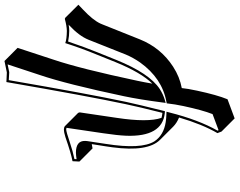

<svg xmlns="http://www.w3.org/2000/svg" viewBox="-122 -616 1033 828"><g transform="rotate(-90 394.0 -201.5)"><path d="M574.7 -304.2Q600.1 -365.7 622.6 -436Q639.6 -429.7 675.3 -429.2Q696.8 -429.7 727.1 -438L731.9 -436L788.1 -379.4Q781.2 -372.6 767.6 -359.9Q722.2 -317.4 707 -284.7Q704.6 -279.8 703.1 -275.4L638.7 -114.3Q602.1 -23.4 520.5 29.3Q476.6 57.6 428.7 66.4Q426.3 91.3 417.5 132.3Q398.9 218.8 380.4 263.7L297.9 294.4L241.2 237.8L234.4 220.2Q272 155.8 301.8 54.7Q277.8 44.9 262.2 29.3L205.6 -27.3Q152.8 -80.1 173.3 -232.9Q175.3 -247.6 177.7 -263.2L187 -321.8Q178.7 -320.3 168.5 -318.4L111.8 -375L113.3 -404.8Q147.5 -411.1 216.3 -435.1Q237.3 -441.9 251 -441.9Q260.3 -441.4 264.6 -437.5L321.3 -380.9Q324.2 -376.5 323.7 -372.6L300.3 -214.4Q279.8 -79.1 300.3 -21Q311 -18.1 321.8 -17.1Q347.7 -119.6 359.4 -175.8Q394.5 -341.3 454.6 -689.9L496.1 -688L545.4 -698.2L602.1 -641.6L550.8 -485.4Q512.2 -370.6 460 -124.5Q453.6 -94.7 447.8 -60.5Q495.6 -108.9 540.5 -219.2ZM584 -300.3 549.8 -215.3Q492.2 -72.8 424.3 -28.3Q402.8 -14.6 379.4 -7.3L364.7 -2.9L366.7 -18.1Q379.4 -115.7 393.6 -183.1Q445.8 -430.2 484.9 -545.4L530.8 -684.6L497.1 -677.7L462.9 -679.7Q403.8 -336.9 369.1 -173.8Q356.9 -117.7 331.1 -14.6L329.1 -6.3L320.8 -6.8Q217.8 -17.6 223.1 -172.9Q224.1 -193.8 226.6 -216.8Q229.5 -242.7 233.9 -272.5L257.3 -430.7Q254.9 -431.6 251 -432.1Q240.7 -432.1 191.9 -415.5Q157.7 -403.8 122.6 -396.5L122.1 -387.2Q136.7 -389.6 149.9 -390.1Q202.1 -390.1 200.7 -350.1Q200.2 -345.7 200.2 -342.3L188 -261.7Q163.6 -107.9 199.2 -51.3Q225.6 -11.7 281.7 -2.9Q297.4 -0.5 314 0L326.7 0.5L323.7 12.2Q291.5 139.6 245.1 220.7L247.1 225.1L316.4 199.2Q333.5 155.8 351.1 73.7Q359.4 33.7 361.8 9.3L362.8 1.5L370.1 0Q471.2 -18.6 539.1 -113.3Q560.1 -143.6 573.2 -174.8L637.2 -335.9Q653.3 -376 699.2 -418.9Q701.2 -420.4 702.1 -421.4Q687.5 -418.9 675.3 -418.9Q654.3 -418.9 629.4 -423.8Q605 -351.6 584 -300.3Z"/></g></svg>

Font: Linux Biolinum Shadow O
Style: Italic
Weight: 400
Italic angle: -12°
Designer: Philipp H. Poll
Foundry: Philipp H. Poll
Version: Version 0.6.2